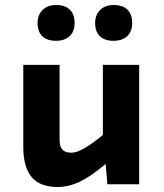

<svg xmlns="http://www.w3.org/2000/svg" viewBox="-20 -736 654 767"><path d="M536 -477V0H409L402 -81Q344 -32 299.5 -10.5Q255 11 210 11Q140 11 106.5 -28.5Q73 -68 73 -150V-477H218V-177Q218 -150 229.5 -138Q241 -126 265 -126Q286 -126 316 -143Q346 -160 391 -197V-477ZM278 -644Q278 -610 258 -591.5Q238 -573 203 -573Q168 -573 149 -591.5Q130 -610 130 -644Q130 -676 150 -696Q170 -716 204 -716Q240 -716 259 -697.5Q278 -679 278 -644ZM508 -644Q508 -610 488 -591.5Q468 -573 433 -573Q398 -573 379 -591.5Q360 -610 360 -644Q360 -676 380 -696Q400 -716 434 -716Q470 -716 489 -697.5Q508 -679 508 -644Z"/></svg>

Font: Intel One Mono
Style: Bold
Weight: 700
Monospace: yes
Designer: Fred Shallcrass
Foundry: Frere-Jones Type LLC
Version: Version 1.400;hotconv 1.1.0;makeotfexe 2.6.0;FJTRelease1.4